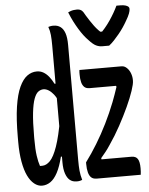

<svg xmlns="http://www.w3.org/2000/svg" viewBox="-57 -874 721 931"><g transform="rotate(-5 303.5 -408.0)"><path d="M132 -543Q150 -543 164.5 -534.5Q179 -526 191 -511Q203 -496 213 -476H227V-386Q218 -409 206 -424Q194 -439 181.5 -446.5Q169 -454 157 -454Q144 -454 132 -445.5Q120 -437 111 -413Q102 -389 97 -345Q92 -301 92 -229V-219Q92 -166 96.5 -135.5Q101 -105 108 -85Q111 -85 113.5 -85Q116 -85 119 -85Q139 -85 157.5 -104Q176 -123 193 -171.5Q210 -220 225 -307V-121H213Q201 -73 185.5 -44Q170 -15 151 -2Q132 11 110 11Q90 11 72 -3.5Q54 -18 41 -45Q28 -72 20.5 -113.5Q13 -155 13 -210V-234Q13 -322 22 -381.5Q31 -441 47.5 -476.5Q64 -512 85.5 -527.5Q107 -543 132 -543ZM233 -757Q252 -757 266 -747Q280 -737 287.5 -715.5Q295 -694 295 -658Q295 -583 295 -512Q295 -441 295 -371.5Q295 -302 295 -235Q295 -168 295 -100Q295 -67 297 -45.5Q299 -24 306 0Q302 2 299 2.5Q296 3 292.5 4Q289 5 285.5 5Q282 5 278 5Q259 5 246 -5.5Q233 -16 225.5 -38Q218 -60 218 -93Q218 -172 218 -243.5Q218 -315 218 -383Q218 -451 218 -519.5Q218 -588 218 -661Q218 -692 216 -713Q214 -734 207 -753Q209 -754 212 -754.5Q215 -755 218.5 -756Q222 -757 225.5 -757Q229 -757 233 -757ZM339 -532H544Q558 -532 569.5 -521Q581 -510 587 -494Q593 -478 593 -462V-457Q593 -442 582 -409Q571 -376 551.5 -333.5Q532 -291 507 -245Q482 -199 453 -157Q442 -140 430.5 -125.5Q419 -111 407 -97L408 -91H554Q575 -91 584 -77Q593 -63 593 -32Q593 -24 592.5 -15Q592 -6 591 0H377Q360 0 350.5 -8.5Q341 -17 336.5 -34Q332 -51 332 -75V-83Q361 -122 388.5 -167Q416 -212 440.5 -261.5Q465 -311 485 -362Q492 -381 498.5 -398.5Q505 -416 511 -435L509 -440H381Q364 -440 355 -448.5Q346 -457 342 -472.5Q338 -488 338 -509Q338 -515 338 -521Q338 -527 339 -532ZM493 -637Q489 -637 484 -637Q479 -637 472.5 -637Q466 -637 459 -637Q444 -637 429.5 -644Q415 -651 396 -672Q384 -684 373 -698.5Q362 -713 351 -731Q340 -749 329.5 -769.5Q319 -790 309 -815Q315 -818 322 -820.5Q329 -823 337 -824Q345 -825 352 -825Q366 -825 374.5 -818.5Q383 -812 393 -792Q410 -764 428 -739.5Q446 -715 472 -694L436 -708H488L450 -693Q480 -721 504.5 -757Q529 -793 545 -827H563Q579 -827 588.5 -824Q598 -821 602.5 -817Q607 -813 607 -806Q607 -797 602 -783.5Q597 -770 585 -750Q576 -734 565.5 -718.5Q555 -703 543 -688.5Q531 -674 518.5 -660.5Q506 -647 493 -637Z"/></g></svg>

Font: Recursive Monospace Casual
Style: Regular
Weight: 400
Version: Version 1.047